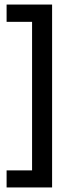

<svg xmlns="http://www.w3.org/2000/svg" viewBox="-20 -704 331 844"><path d="M209 120H9V45H121V-608H9V-684H209Z"/></svg>

Font: Bricolage Grotesque 10pt
Style: Regular
Weight: 400
Designer: Mathieu Triay
Foundry: Atelier Triay
Version: Version 1.000; ttfautohint (v1.8.4.7-5d5b);gftools[0.9.32]